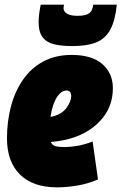

<svg xmlns="http://www.w3.org/2000/svg" viewBox="-20 -795 522 825"><path d="M401 -24Q360 -6 314 2Q268 10 225 10Q122 10 66 -45Q10 -100 10 -201Q10 -273 27 -337.5Q44 -402 78.5 -452Q113 -502 165.5 -530.5Q218 -559 288 -559Q375 -559 420 -519.5Q465 -480 465 -416Q465 -333 409 -274Q353 -215 260 -194Q227 -187 198 -185Q205 -170 219.5 -166.5Q234 -163 258 -163Q279 -163 310.5 -168Q342 -173 378 -187ZM266 -406Q243 -406 224 -376.5Q205 -347 197 -293Q207 -294 215 -297Q248 -307 266.5 -332.5Q285 -358 286 -382Q286 -406 266 -406ZM291 -597Q246 -597 213.5 -604.5Q181 -612 163.5 -634.5Q146 -657 146 -700Q146 -732 155 -775H255Q254 -769 253.5 -765.5Q253 -762 253 -760Q253 -745 268.5 -736Q284 -727 312 -727Q342 -727 356 -734Q370 -741 374.5 -752Q379 -763 381 -775H482Q475 -706 453.5 -667Q432 -628 392.5 -612.5Q353 -597 291 -597Z"/></svg>

Font: Georama Semi Condensed Black
Style: Italic
Weight: 900
Width: 4
Italic angle: -9°
Designer: Jean-Baptiste Levee
Foundry: Production Type
Version: Version 1.000